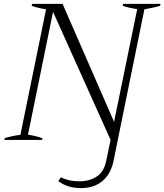

<svg xmlns="http://www.w3.org/2000/svg" viewBox="-20 -720 846 988"><path d="M280 212 293 192Q333 213 388 213Q442 213 479 187.5Q516 162 527 106L549 0L253 -659L124 -27Q164 -21 198 -9L197 0H3L4 -9Q46 -22 85 -26L217 -672Q173 -679 143 -690L145 -700H302L567 -93L686 -673Q639 -680 612 -690L613 -700H806L804 -690Q779 -682 723 -672L564 109Q550 176 506.5 212Q463 248 396 248Q327 248 280 212Z"/></svg>

Font: Trirong Light
Style: Italic
Weight: 300
Italic angle: -12°
Designer: Katatrad Team
Foundry: CadsonDemak
Version: Version 1.001